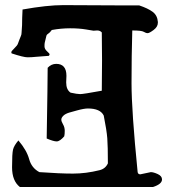

<svg xmlns="http://www.w3.org/2000/svg" viewBox="-20 -749 736 769"><path d="M233.4 -728.5 439.5 -727.5H537.1Q572.3 -715.8 591.3 -701.7Q610.4 -687.5 612.3 -661.1V-658.2Q612.3 -641.6 595.2 -628.9Q578.1 -616.2 571.3 -616.2Q564.5 -616.2 555.7 -621.6Q546.9 -627 509.8 -627Q506.8 -526.4 506.8 -415.5Q506.8 -304.7 531.2 -60.5Q532.2 -50.8 542 -50.8L584 -59.6Q594.7 -59.6 611.8 -51.8Q628.9 -43.9 628.9 -30.3Q628.9 -11.7 592.8 0H59.6Q28.3 -24.4 28.3 -79.1Q28.3 -133.8 32.2 -149.9Q36.1 -166 53.7 -186.5Q86.9 -147.5 96.7 -111.8Q106.4 -76.2 137.7 -59.6Q219.7 -53.7 272 -53.7Q324.2 -53.7 378.9 -67.4Q402.3 -73.2 412.1 -94.7Q412.1 -163.1 409.7 -195.3Q407.2 -227.5 395.5 -286.1Q381.8 -314.5 332 -314.5Q316.4 -314.5 288.1 -306.6L256.8 -297.9Q241.2 -293 233.4 -285.2Q225.6 -277.3 225.6 -270Q225.6 -262.7 232.4 -251Q239.3 -239.3 239.3 -225.1Q239.3 -210.9 237.3 -203.1Q219.7 -182.6 207 -182.6Q194.3 -182.6 167 -194.3Q170.9 -425.8 170.9 -477.5Q185.5 -493.2 205.1 -493.2Q246.1 -493.2 246.1 -445.3L245.1 -418.9Q245.1 -389.6 262.7 -377.9Q289.1 -372.1 301.3 -372.1Q313.5 -372.1 387.7 -385.7Q388.7 -441.4 388.7 -507.8Q388.7 -574.2 387.7 -619.1Q380.9 -627 369.1 -627L354.5 -626Q353.5 -626 325.2 -630.9Q296.9 -635.7 260.7 -635.7Q224.6 -635.7 187.5 -628.9Q179.7 -618.2 173.3 -614.3Q167 -610.4 166 -606.4L159.2 -578.1Q158.2 -574.2 158.2 -563.5Q158.2 -552.7 168.5 -543.5Q178.7 -534.2 178.7 -531.7Q178.7 -529.3 175.8 -525.4Q143.6 -523.4 125 -521.5Q106.4 -519.5 90.3 -519.5Q74.2 -519.5 26.4 -535.2V-536.1Q25.4 -537.1 25.4 -540.5Q25.4 -543.9 37.6 -555.7Q49.8 -567.4 51.8 -574.2L57.6 -589.8Q60.5 -598.6 63.5 -604.5Q66.4 -610.4 66.4 -618.2L68.4 -648.4Q68.4 -675.8 70.3 -710.9Q168.9 -728.5 233.4 -728.5Z"/></svg>

Font: Essays1743
Style: Medium
Weight: 500
Designer: Based on the typeface in a 1743 English translation of the essays of Montaigne.  PostScript/TrueType font designed by Jo
Version: Version 002.100